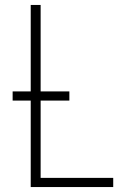

<svg xmlns="http://www.w3.org/2000/svg" viewBox="-20 -755 540 775"><path d="M104 0V-349H31V-386H104V-735H144V-386H260V-349H144V-37H437V0Z"/></svg>

Font: Iosevka SS18 Extralight
Style: Regular
Weight: 200
Monospace: yes
Designer: Belleve Invis
Foundry: Belleve Invis
Version: Version 25.1.1; ttfautohint (v1.8.4)